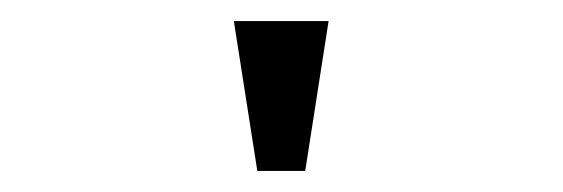

<svg xmlns="http://www.w3.org/2000/svg" viewBox="-20 -738 540 184"><path d="M294.9 -717.8H204.1L226.6 -574.2H272.5Z"/></svg>

Font: DotumChe
Style: Regular
Weight: 400
Monospace: yes
Version: Version 2.21